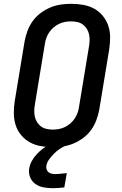

<svg xmlns="http://www.w3.org/2000/svg" viewBox="-20 -763 640 1006"><path d="M256 8Q224 8 193 2.5Q162 -3 136 -17.5Q110 -32 90.5 -55.5Q71 -79 62 -107.5Q53 -136 52.5 -168Q52 -200 57 -232L109 -547Q114 -574 124 -601Q134 -628 151 -652Q168 -676 192 -694Q216 -712 243 -723.5Q270 -735 298 -739Q326 -743 353 -743Q385 -743 416 -737.5Q447 -732 473.5 -717.5Q500 -703 519 -679.5Q538 -656 547.5 -627.5Q557 -599 557 -567Q557 -535 552 -503L500 -188Q495 -161 485 -134Q475 -107 458 -83Q441 -59 417 -41Q393 -23 366 -11.5Q339 0 311 4Q283 8 256 8ZM257 -84Q273 -84 289 -87Q305 -90 320.5 -97.5Q336 -105 349 -116.5Q362 -128 371.5 -142Q381 -156 386.5 -171.5Q392 -187 394 -203L446 -518Q449 -535 449.5 -551.5Q450 -568 446.5 -583.5Q443 -599 434.5 -612.5Q426 -626 413.5 -635Q401 -644 385 -647.5Q369 -651 352 -651Q336 -651 320 -648Q304 -645 288.5 -637.5Q273 -630 260 -618.5Q247 -607 237.5 -593Q228 -579 222.5 -563.5Q217 -548 215 -532L163 -217Q160 -200 159.5 -183.5Q159 -167 162.5 -151.5Q166 -136 174.5 -122.5Q183 -109 195.5 -100Q208 -91 224 -87.5Q240 -84 257 -84ZM256 223Q231 223 207.5 218.5Q184 214 165.5 201Q147 188 138 166Q129 144 133 120Q136 100 146.5 81Q157 62 171.5 46Q186 30 204 16.5Q222 3 241 -7L243 -8H327L325 0Q308 7 292 18Q276 29 262.5 42.5Q249 56 237.5 72Q226 88 223 105Q221 115 224 124Q227 133 234 139Q241 145 250.5 147Q260 149 270 149Q285 149 300 147Q315 145 330 144L317 219Q302 221 286.5 222Q271 223 256 223Z"/></svg>

Font: Iosevka SS04 SmBd Ex Obl
Style: Regular
Weight: 600
Width: 7
Italic angle: -9°
Monospace: yes
Designer: Belleve Invis
Foundry: Belleve Invis
Version: Version 19.0.0; ttfautohint (v1.8.4)